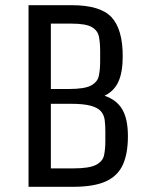

<svg xmlns="http://www.w3.org/2000/svg" viewBox="-20 -720 588 740"><path d="M90 -700H256Q367 -700 410 -653.5Q453 -607 453 -503Q453 -442 436.5 -405.5Q420 -369 383 -351Q430 -335 451.5 -298Q473 -261 473 -195Q473 -127 453 -84Q433 -41 387 -20.5Q341 0 261 0H90ZM366 -483V-522Q366 -554 361.5 -578Q357 -602 334 -615.5Q311 -629 255 -629H176V-377H245Q306 -377 331 -390.5Q356 -404 361 -428Q366 -452 366 -483ZM386 -176V-215Q386 -238 383.5 -257.5Q381 -277 369 -291Q357 -305 329.5 -312.5Q302 -320 252 -320H176V-71H262Q324 -71 350 -84.5Q376 -98 381 -121.5Q386 -145 386 -176Z"/></svg>

Font: Strait
Style: Regular
Weight: 400
Designer: Eduardo Rodriguez Tunni
Foundry: Eduardo Rodriguez Tunni
Version: Version 1.002; ttfautohint (v1.8.4.7-5d5b);gftools[0.9.23]